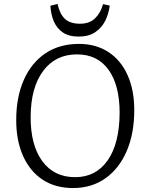

<svg xmlns="http://www.w3.org/2000/svg" viewBox="-20 -937 744 971"><path d="M62 -330Q62 -446 100.5 -533Q139 -620 210 -667.5Q281 -715 379 -715Q465 -715 528 -674Q591 -633 625 -557.5Q659 -482 659 -380Q659 -262 621 -173.5Q583 -85 513.5 -35.5Q444 14 349 14Q260 14 196 -28Q132 -70 97 -147.5Q62 -225 62 -330ZM135 -348Q134 -204 193.5 -122.5Q253 -41 360 -41Q465 -41 524.5 -126Q584 -211 585 -366Q585 -506 529 -584Q473 -662 369 -662Q261 -662 198.5 -578.5Q136 -495 135 -348ZM271 -917Q282 -866 308.5 -841.5Q335 -817 384 -817Q433 -817 461 -844.5Q489 -872 501 -916L535 -909Q530 -868 512.5 -832.5Q495 -797 462 -774.5Q429 -752 378 -752Q328 -752 297.5 -773Q267 -794 252 -829.5Q237 -865 235 -908Z"/></svg>

Font: Literata 12pt Light
Style: Italic
Weight: 300
Italic angle: -2°
Designer: Latin by Veronika Burian and Jose Scaglione. Greek by Irene Vlachou. Cyrillic by Vera Evstafieva
Foundry: TypeTogether
Version: Version 3.002